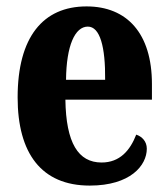

<svg xmlns="http://www.w3.org/2000/svg" viewBox="-20 -569 525 599"><path d="M260 10C387 10 438 -53 438 -105C438 -128 423 -143 405 -149C386 -100 354 -62 297 -62C224 -62 186 -123 184 -258H454V-307C454 -465 376 -549 250 -549C114 -549 35 -453 35 -265C35 -91 109 10 260 10ZM308 -320H186C187 -427 214 -486 254 -486C292 -486 309 -423 308 -320Z"/></svg>

Font: Noto Serif Armenian ExtraCondensed ExtraBold
Style: Regular
Weight: 800
Width: 2
Designer: Monotype Design Team
Foundry: Monotype Imaging Inc.
Version: Version 2.008